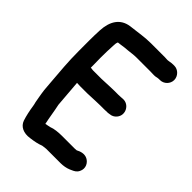

<svg xmlns="http://www.w3.org/2000/svg" viewBox="-264 -841 1162 1162"><g transform="rotate(45 317.0 -260.5)"><path d="M523 -725H514C504.7 -725 495.3 -724 486 -722L472 -720H466C458 -720.7 451.3 -721 446 -721H327C276.7 -721 227.3 -712.1 181 -707L165 -705C91.1 -694.4 57.1 -638.1 53 -557C50 -505.3 51 -435.9 51 -380C51 -285.3 58.6 -211.7 66 -117C69.3 -71.7 72 -45.3 74 -38L78 -14C80.7 0 83 13 85 25C87.7 34.3 89.7 43.3 91 52C96 86.7 104.2 124.5 114 154C127 191.2 165.3 210.1 216 202C245.5 198.3 274 193 299 183C300.3 182.3 302.3 182 305 182C313.7 181.3 322 180.3 330 179H453C475.8 179 500.1 174.5 518 167C521.3 165 524.3 163.7 527 163C546.1 154.8 560 148.1 569.5 129C587.3 93.3 567.4 60.2 542 47.5C515.7 34.3 487.5 43.8 467 55H466C460.7 55.7 456.3 56 453 56H346C313 56 278.2 59 254 69C244.8 71.3 230.3 74.1 220 76C210.1 31.7 203.8 -17.7 194 -62C190.9 -99.6 183.3 -196.5 180 -235H185C191 -234.3 198.7 -234 208 -234H267C290.5 -234 315.5 -237 340 -237C353.3 -237 365.7 -237.3 377 -238H408C419.3 -238 430.3 -238.3 441 -239L454 -241C470.7 -242.3 484.5 -249.5 495.5 -262.5C530.6 -304 497 -367.2 444 -363L430 -362C423.3 -361.3 416 -361 408 -361H374C363.3 -360.3 351.3 -360 338 -360C316.1 -360 290 -357 267 -357H194C189.3 -357.7 183.7 -358.3 177 -359H174V-380C174 -402 173.7 -424 173 -446C173 -478.5 174.2 -522.2 176 -549C176 -562.5 177.5 -574.1 182 -583L199 -585C210.2 -586.4 222.2 -588.7 235 -590L259 -592C279.4 -594 303.3 -598 327 -598H446C458.4 -598 477 -596.2 489 -598C498 -599.8 505.8 -602 514 -602H523C556 -602 584 -630 584 -663C584 -696 556 -725 523 -725Z"/></g></svg>

Font: Smoothie
Style: Regular
Weight: 400
Foundry: Cannot Into Space Fonts
Version: Version 0.8